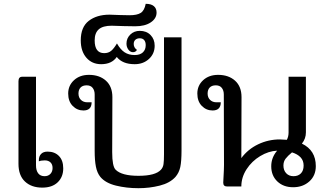

<svg xmlns="http://www.w3.org/2000/svg" viewBox="-20 -979 1700 1008"><path d="M77 -119V-552Q77 -576 96 -576H169V-111Q169 -84 180.5 -69Q192 -54 214 -54Q233 -54 244.5 -66Q256 -78 256 -97Q256 -116 245 -126.5Q234 -137 215 -137Q196 -137 184 -132V-139Q184 -158 195.5 -170.5Q207 -183 230 -183Q267 -183 289.5 -160Q312 -137 312 -95Q312 -50 283 -22Q254 6 202 6Q145 6 111 -26Q77 -58 77 -119Z M507 -50Q490 -71 483.5 -104Q477 -137 477 -187V-483Q477 -504 466.5 -517.5Q456 -531 435 -531Q414 -531 403 -519.5Q392 -508 392 -488Q392 -467 405 -454.5Q418 -442 438 -442H461Q461 -399 418 -399Q385 -399 361.5 -423Q338 -447 338 -488Q338 -530 368.5 -558Q399 -586 447 -586Q502 -586 536 -555.5Q570 -525 570 -469L569 -180Q569 -106 587 -88Q619 -56 707 -56Q796 -56 825 -88Q836 -100 838.5 -117.5Q841 -135 841 -169V-783H933V-190Q933 -132 926.5 -102Q920 -72 901 -50Q872 -18 818.5 -4.5Q765 9 707 9Q644 9 589 -4.5Q534 -18 507 -50Z M404 -767Q404 -837 446 -869.5Q488 -902 555 -902Q570 -902 610 -900L661 -899Q699 -899 718.5 -911Q738 -923 745 -959Q773 -959 787.5 -947Q802 -935 802 -913Q802 -882 771.5 -861.5Q741 -841 690 -841L629 -842L566 -844Q520 -844 498.5 -825Q477 -806 477 -767Q477 -700 527 -700Q549 -700 563.5 -712Q578 -724 594 -751Q612 -719 634 -704.5Q656 -690 687 -690Q715 -690 730 -704Q745 -718 745 -742Q745 -759 737 -768.5Q729 -778 714 -778Q699 -778 690.5 -770Q682 -762 682 -748Q682 -729 699 -717Q692 -705 678 -705Q664 -705 654 -718.5Q644 -732 644 -750Q644 -778 664 -797.5Q684 -817 714 -817Q749 -817 770.5 -795Q792 -773 792 -739Q792 -697 762 -669.5Q732 -642 687 -642Q623 -642 593 -680Q567 -642 511 -642Q463 -642 433.5 -676Q404 -710 404 -767Z M1638 -107Q1638 -57 1604 -26.5Q1570 4 1519 4Q1468 4 1436 -26.5Q1404 -57 1404 -106Q1404 -152 1435 -188Q1390 -186 1346 -159.5Q1302 -133 1274.5 -90.5Q1247 -48 1247 0H1172Q1152 0 1152 -20Q1152 -31 1153 -40Q1156 -91 1156 -113L1155 -483Q1155 -504 1144.5 -517.5Q1134 -531 1113 -531Q1092 -531 1081 -519.5Q1070 -508 1070 -488Q1070 -467 1083 -454.5Q1096 -442 1116 -442H1139Q1139 -399 1096 -399Q1063 -399 1039.5 -423Q1016 -447 1016 -488Q1016 -530 1046.5 -558Q1077 -586 1125 -586Q1180 -586 1214 -555.5Q1248 -525 1248 -469L1247 -149Q1282 -196 1335.5 -221.5Q1389 -247 1449 -247Q1462 -247 1486 -245Q1495 -262 1495 -283V-576H1586V-284Q1586 -251 1565 -225Q1638 -190 1638 -107ZM1574 -110Q1574 -136 1558 -153Q1542 -170 1513 -179Q1491 -161 1479.5 -146Q1468 -131 1468 -110Q1468 -85 1482.5 -69.5Q1497 -54 1521 -54Q1545 -54 1559.5 -68.5Q1574 -83 1574 -110Z"/></svg>

Font: Krub Medium
Style: Regular
Weight: 500
Designer: Ekaluck Peanpanawate
Foundry: Cadson Demak Co.,Ltd.
Version: Version 1.000; ttfautohint (v1.6)